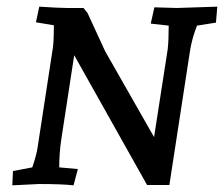

<svg xmlns="http://www.w3.org/2000/svg" viewBox="-20 -553 673 577"><path d="M181 -529H231L243 -514Q288 -416 296 -399L443 -141L484 -405Q487 -432 487 -476L433 -482L444 -531L511 -529L633 -533L629 -485L572 -476Q557 -438 551 -400L489 3H422L203 -387L164 -133Q158 -92 158 -50L214 -45L201 4Q167 0 97 0L17 4L19 -39L77 -50Q90 -88 93 -110L139 -410Q142 -432 142 -477L88 -486L98 -533Q158 -529 181 -529Z"/></svg>

Font: Andada SC
Style: Italic
Weight: 400
Italic angle: -8.29999°
Designer: Carolina Giovagnoli
Foundry: Carolina Giovagnoli
Version: Version 1.003